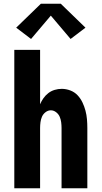

<svg xmlns="http://www.w3.org/2000/svg" viewBox="-20 -1000 540 1020"><path d="M56 0V-735H193V-446Q200 -463 211 -478.5Q222 -494 237 -505.5Q252 -517 270.5 -522.5Q289 -528 308 -528Q331 -528 353.5 -519.5Q376 -511 392 -494Q408 -477 418 -456Q428 -435 434 -412.5Q440 -390 442 -366.5Q444 -343 444 -320V0H307V-320Q307 -335 305 -350.5Q303 -366 297 -380Q291 -394 278 -404Q265 -414 250 -414Q235 -414 222 -404Q209 -394 203 -380Q197 -366 195 -350.5Q193 -335 193 -320V0ZM145 -793 66 -853 197 -980H303L434 -853L355 -793L250 -917Z"/></svg>

Font: Iosevka SS04 Heavy
Style: Regular
Weight: 900
Monospace: yes
Designer: Belleve Invis
Foundry: Belleve Invis
Version: Version 19.0.0; ttfautohint (v1.8.4)